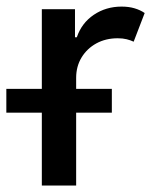

<svg xmlns="http://www.w3.org/2000/svg" viewBox="-58 -574 475 594"><path d="M71.4 0V-545.5H174V-458.8H179.7Q194.6 -502.8 232.2 -528.2Q269.9 -553.6 318.2 -553.6Q340.6 -553.6 358.3 -548.3Q376.1 -543 389.6 -533.7L355.5 -445Q345.9 -449.6 333.8 -452.6Q321.7 -455.6 306.1 -455.6Q269.2 -455.6 240.2 -439.8Q211.3 -424 194.4 -396.3Q177.6 -368.6 177.6 -333.1V0ZM-38.4 -225.5V-299H288V-225.5Z"/></svg>

Font: InterMG Medium
Style: Regular
Weight: 500
Designer: Rasmus Andersson
Foundry: rsms
Version: Version 3.019;December 26, 2023;FontCreator 15.0.0.2955 64-b